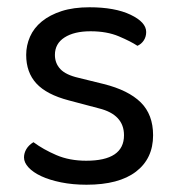

<svg xmlns="http://www.w3.org/2000/svg" viewBox="-20 -495 487 528"><path d="M218 13Q180 13 148 6.5Q116 0 93.5 -10.5Q71 -21 58.5 -34.5Q46 -48 46 -62Q46 -74 52.5 -85Q59 -96 72 -104Q99 -84 135 -68.5Q171 -53 217 -53Q321 -53 321 -123Q321 -180 252 -197L169 -219Q108 -235 80 -265.5Q52 -296 52 -344Q52 -370 62.5 -394Q73 -418 95 -436Q117 -454 149.5 -464.5Q182 -475 226 -475Q296 -475 339 -454.5Q382 -434 382 -407Q382 -394 375.5 -384Q369 -374 358 -369Q340 -381 307 -395Q274 -409 229 -409Q184 -409 157.5 -392Q131 -375 131 -344Q131 -321 146 -305Q161 -289 196 -281L265 -264Q333 -247 367 -213.5Q401 -180 401 -123Q401 -59 354 -23Q307 13 218 13Z"/></svg>

Font: Baloo 2 Latin
Style: Regular
Weight: 400
Designer: Sarang Kulkarni and Ek Type
Foundry: Ek Type
Version: Version 1.001